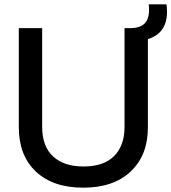

<svg xmlns="http://www.w3.org/2000/svg" viewBox="-20 -859 792 888"><path d="M67 -270V-729H175V-272Q175 -182 225.5 -135.5Q276 -89 366 -89Q460 -89 508 -137.5Q556 -186 556 -272V-729H589Q636 -731 655 -757.5Q674 -784 668 -839H750Q767 -710 664 -678V-270Q664 -141 584.5 -66Q505 9 365 9Q225 9 146 -65.5Q67 -140 67 -270Z"/></svg>

Font: Mona Sans Medium
Style: Regular
Weight: 500
Designer: Deni Anggara
Foundry: GitHub
Version: Version 2.000;Glyphs 3.2.3 (3260)